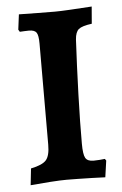

<svg xmlns="http://www.w3.org/2000/svg" viewBox="-50 -685 464 731"><g transform="rotate(-5 182.5 -320.0)"><path d="M37.5 8.8 44.4 -54.7Q88.7 -63.7 103.2 -80.6Q117.6 -97.4 117.6 -138.9L118.2 -525.6Q118.2 -557.1 110.9 -567.7Q103.6 -578.2 82.1 -578.2Q75.5 -578.2 65.3 -577.7Q55.1 -577.2 47.3 -576.7L42.2 -585.2L49.6 -643.2Q82.4 -642.6 119.9 -642.1Q157.4 -641.5 187.5 -641.5Q206.7 -641.5 244.4 -643.6Q282.1 -645.6 328.3 -648.7L322.9 -583.4Q285.1 -578.4 272.4 -567.8Q259.7 -557.2 257.7 -528.7Q255.1 -480.9 252.8 -427.2Q250.6 -373.6 248.8 -319.8Q247 -266.1 246.2 -217.6Q245.5 -169.2 245.5 -131.8Q245.5 -90.9 253.3 -77.2Q261.2 -63.4 284.1 -63.4Q295.4 -63.4 307.4 -64.4Q319.5 -65.4 327.6 -66.4L332.3 -59.7L323.3 3.5Q301.2 2.5 273 1.7Q244.7 1 218.4 0.5Q192.2 0 176.1 0Q152.7 0 114.3 2.6Q76 5.2 37.5 8.8Z"/></g></svg>

Font: Alegreya
Style: Regular
Weight: 400
Designer: Juan Pablo del Peral
Foundry: Huerta Tipografica
Version: Version 2.009